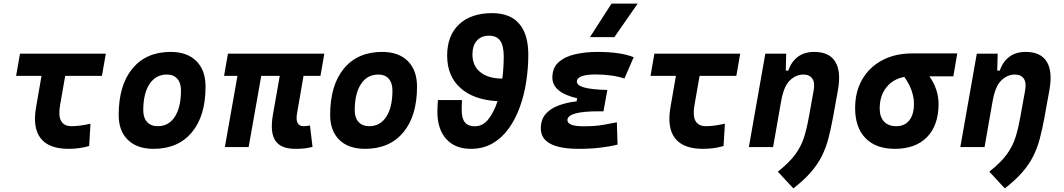

<svg xmlns="http://www.w3.org/2000/svg" viewBox="-20 -815 5899 1064"><path d="M359.9 9.8Q251 9.8 205.6 -48.3Q160.2 -106.4 179.7 -219.7L210 -394.5H69.3L90.8 -517.6H566.4L544.9 -394.5H341.3L313 -232.9Q292 -115.7 377 -115.7Q418.9 -115.7 481.4 -129.4L474.1 -5.9Q421.4 9.8 359.9 9.8Z M831.1 9.8Q739.7 9.8 688.7 -39.8Q637.7 -89.4 637.7 -177.7Q637.7 -342.8 713.9 -435.1Q790 -527.3 925.8 -527.3Q1017.1 -527.3 1068.1 -476.6Q1119.1 -425.8 1119.1 -335Q1119.1 -172.4 1043 -81.3Q966.8 9.8 831.1 9.8ZM854.5 -115.7Q915 -115.7 949 -168.2Q982.9 -220.7 982.9 -314Q982.9 -355.5 962.4 -378.7Q941.9 -401.9 904.8 -401.9Q843.3 -401.9 808.6 -349.4Q773.9 -296.9 773.9 -203.6Q773.9 -162.1 795.2 -138.9Q816.4 -115.7 854.5 -115.7Z M1616.7 9.8Q1535.6 9.8 1505.6 -35.9Q1475.6 -81.5 1492.2 -178.2L1530.3 -394.5H1427.7L1357.9 0H1226.1L1295.9 -394.5H1221.7L1243.2 -517.6H1777.3L1755.9 -394.5H1662.1L1626 -186.5Q1613.8 -115.7 1663.1 -115.7Q1670.4 -115.7 1678.7 -116.7Q1687 -117.7 1697.8 -119.6L1711.9 -1Q1686.5 5.4 1667 7.6Q1647.5 9.8 1616.7 9.8Z M2002.9 9.8Q1911.6 9.8 1860.6 -39.8Q1809.6 -89.4 1809.6 -177.7Q1809.6 -342.8 1885.7 -435.1Q1961.9 -527.3 2097.7 -527.3Q2189 -527.3 2240 -476.6Q2291 -425.8 2291 -335Q2291 -172.4 2214.8 -81.3Q2138.7 9.8 2002.9 9.8ZM2026.4 -115.7Q2086.9 -115.7 2120.8 -168.2Q2154.8 -220.7 2154.8 -314Q2154.8 -355.5 2134.3 -378.7Q2113.8 -401.9 2076.7 -401.9Q2015.1 -401.9 1980.5 -349.4Q1945.8 -296.9 1945.8 -203.6Q1945.8 -162.1 1967 -138.9Q1988.3 -115.7 2026.4 -115.7Z M2589.4 9.8Q2502 9.8 2452.9 -44.7Q2403.8 -99.1 2403.8 -196.3Q2403.8 -211.9 2404.8 -227.8Q2405.8 -243.7 2406.7 -260.3H2540Q2539.6 -246.6 2539.1 -233.2Q2538.6 -219.7 2538.6 -206.1Q2538.6 -158.7 2556.4 -137Q2574.2 -115.2 2611.3 -115.2Q2655.8 -115.2 2686.8 -154.8Q2717.8 -194.3 2737.3 -254.4Q2605.5 -261.2 2531.7 -327.4Q2458 -393.6 2458 -506.8Q2458 -617.7 2523.9 -679.9Q2589.8 -742.2 2707.5 -742.2Q2806.2 -742.2 2856.9 -683.8Q2907.7 -625.5 2907.7 -511.7Q2907.7 -437.5 2896.2 -362.8Q2884.8 -288.1 2860.6 -221.2Q2836.4 -154.3 2798.8 -102.3Q2761.2 -50.3 2709.2 -20.3Q2657.2 9.8 2589.4 9.8ZM2763.7 -379.4Q2771.5 -439.9 2771.5 -502Q2771.5 -562 2751.7 -589.6Q2731.9 -617.2 2689.9 -617.2Q2647 -617.2 2622.6 -589.8Q2598.1 -562.5 2598.1 -513.7Q2598.1 -450.2 2641.8 -415Q2685.5 -379.9 2763.7 -379.4Z M3188 9.8Q2977.1 9.8 2977.1 -103Q2977.1 -151.9 3003.4 -182.6Q3029.8 -213.4 3074.7 -230.2Q3119.6 -247.1 3175.3 -253.4L3178.2 -270.5Q3041 -302.2 3041 -385.3Q3041 -439.5 3075.9 -470.5Q3110.8 -501.5 3167.7 -514.4Q3224.6 -527.3 3290.5 -527.3Q3419.4 -527.3 3491.7 -498L3440.4 -379.9Q3373 -402.3 3279.3 -402.3Q3231.4 -402.3 3204.1 -392.6Q3176.8 -382.8 3176.8 -362.3Q3176.8 -341.8 3217 -330.3Q3257.3 -318.8 3345.7 -316.4L3324.2 -198.2H3298.8Q3124.5 -198.2 3124.5 -149.4Q3124.5 -115.2 3213.9 -115.2Q3277.3 -115.2 3320.8 -122.8Q3364.3 -130.4 3398.4 -137.2L3402.3 -13.7Q3359.9 -2.9 3305.9 3.4Q3252 9.8 3188 9.8ZM3249.5 -609.4 3368.7 -794.9H3513.7L3384.8 -609.4Z M3875.5 9.8Q3766.6 9.8 3721.2 -48.3Q3675.8 -106.4 3695.3 -219.7L3725.6 -394.5H3585L3606.4 -517.6H4082L4060.5 -394.5H3856.9L3828.6 -232.9Q3807.6 -115.7 3892.6 -115.7Q3934.6 -115.7 3997.1 -129.4L3989.7 -5.9Q3937 9.8 3875.5 9.8Z M4129.9 0 4221.2 -517.6H4336.9L4334.5 -423.8H4348.6Q4365.2 -473.1 4401.4 -500.2Q4437.5 -527.3 4492.2 -527.3Q4575.2 -527.3 4608.6 -473.4Q4642.1 -419.4 4623.5 -315.4L4596.2 -164.6Q4584.5 -100.1 4570.6 -47.4Q4556.6 5.4 4533.7 51Q4510.7 96.7 4473.1 139.9Q4435.5 183.1 4376.5 229L4290.5 136.2Q4355 85.4 4387.7 40Q4420.4 -5.4 4435.8 -54.4Q4451.2 -103.5 4461.9 -163.6L4488.8 -312.5Q4497.1 -356.4 4481.7 -379.2Q4466.3 -401.9 4432.1 -401.9Q4390.6 -401.9 4356.4 -368.7Q4322.3 -335.4 4308.1 -249.5V-250.5L4264.2 0Z M4939 9.8Q4834 9.8 4776.4 -49.3Q4718.8 -108.4 4718.8 -215.8Q4718.8 -307.1 4758.3 -375.2Q4797.9 -443.4 4869.1 -481.2Q4940.4 -519 5035.6 -519H5284.7L5263.2 -392.1H5130.4Q5156.2 -355.5 5168.7 -316.9Q5181.2 -278.3 5181.2 -240.2Q5181.2 -121.1 5117.7 -55.7Q5054.2 9.8 4939 9.8ZM4991.2 -388.7Q4928.7 -377 4891.8 -330.6Q4855 -284.2 4855 -213.9Q4855 -167.5 4878.9 -141.6Q4902.8 -115.7 4946.3 -115.7Q4993.7 -115.7 5019.3 -148.4Q5044.9 -181.2 5044.9 -240.2Q5044.9 -273.9 5032 -312.3Q5019 -350.6 4991.2 -388.7Z M5301.8 0 5393.1 -517.6H5508.8L5506.3 -423.8H5520.5Q5537.1 -473.1 5573.2 -500.2Q5609.4 -527.3 5664.1 -527.3Q5747.1 -527.3 5780.5 -473.4Q5814 -419.4 5795.4 -315.4L5768.1 -164.6Q5756.3 -100.1 5742.4 -47.4Q5728.5 5.4 5705.6 51Q5682.6 96.7 5645 139.9Q5607.4 183.1 5548.3 229L5462.4 136.2Q5526.9 85.4 5559.6 40Q5592.3 -5.4 5607.7 -54.4Q5623 -103.5 5633.8 -163.6L5660.6 -312.5Q5668.9 -356.4 5653.6 -379.2Q5638.2 -401.9 5604 -401.9Q5562.5 -401.9 5528.3 -368.7Q5494.1 -335.4 5480 -249.5V-250.5L5436 0Z"/></svg>

Font: Cascadia Code PL
Style: Bold Italic
Weight: 700
Italic angle: -10°
Monospace: yes
Designer: Aaron Bell
Foundry: Saja Typeworks
Version: Version 2404.023; ttfautohint (v1.8.4)